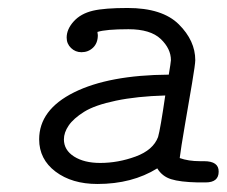

<svg xmlns="http://www.w3.org/2000/svg" viewBox="-20 -457 568 481"><path d="M78.1 -107.9Q78.1 -182.1 165.5 -225.6Q252.9 -269 402.8 -270Q407.7 -298.8 408.2 -306.2Q408.2 -335 382.6 -359.4Q356.9 -383.8 301.8 -383.8Q245.6 -383.8 224.1 -377Q224.1 -375 224.6 -372.6Q225.1 -370.1 225.1 -369.1Q225.1 -349.1 213.1 -337.6Q201.2 -326.2 184.1 -326.2Q168.9 -326.2 158 -336.7Q147 -347.2 147 -362.8Q147 -383.8 164.6 -403.3Q182.1 -422.9 212.9 -430.2Q241.7 -437 299.8 -437Q386.7 -437 428 -396Q469.2 -355 469.2 -306.2Q469.2 -296.4 461.2 -248.8Q453.1 -201.2 443.1 -143.1Q433.1 -85 430.2 -61Q452.1 -53.2 481 -53.2H491.2Q528.3 -53.2 527.8 -26.9Q527.8 0 495.1 0H475.1Q431.2 -1 408.7 -8.1Q386.2 -15.1 374 -35.2Q311 3.9 224.1 3.9Q160.2 3.9 119.1 -27.1Q78.1 -58.1 78.1 -107.9ZM140.1 -107.9Q140.1 -81.1 165.5 -64.9Q190.9 -48.8 231 -48.8Q275.9 -48.8 319.8 -64.9Q363.8 -81.1 376 -113.8Q381.8 -133.8 394 -217.8Q323.2 -215.8 270.5 -204.8Q217.8 -193.8 190.9 -177Q164.1 -160.2 152.1 -142.6Q140.1 -125 140.1 -107.9Z"/></svg>

Font: CMU Typewriter Text
Style: LightOblique
Weight: 200
Italic angle: -9.46001°
Version: Version 0.7.0